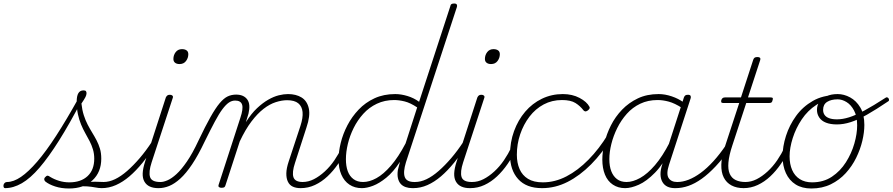

<svg xmlns="http://www.w3.org/2000/svg" viewBox="-176 -1055 5086 1094"><path d="M-147 17Q-153 17 -155 11.5Q-157 6 -156 -0.5Q-155 -7 -149.5 -12.5Q-144 -18 -136 -18Q-99 -18 -56.5 -47Q-14 -76 36 -134Q86 -192 144 -281.5Q202 -371 270 -493L289 -481Q220 -349 160.5 -254.5Q101 -160 49 -99.5Q-3 -39 -51.5 -11Q-100 17 -147 17ZM217 19Q174 19 138.5 7.5Q103 -4 82 -21Q76 -27 76 -34Q76 -41 82 -46Q89 -54 95 -54Q101 -54 110 -47Q133 -33 161 -24.5Q189 -16 219 -16Q285 -16 323 -51.5Q361 -87 361 -151Q361 -179 353.5 -204Q346 -229 334.5 -251Q323 -273 310 -296Q297 -319 286 -345.5Q275 -372 268 -404Q261 -436 261 -476Q261 -508 270.5 -524Q280 -540 300 -540Q311 -540 314 -535Q317 -530 317 -524Q317 -514 311 -502Q305 -490 288 -465Q292 -428 301.5 -398.5Q311 -369 323.5 -345Q336 -321 349.5 -299Q363 -277 374.5 -255Q386 -233 393.5 -208Q401 -183 401 -151Q401 -74 351 -27.5Q301 19 217 19ZM405 17Q387 17 367 13Q347 9 321 7Q295 5 262 8L288 -11Q323 -18 345 -19Q367 -20 383.5 -19Q400 -18 416 -18Q425 -18 429 -12.5Q433 -7 432 -0.5Q431 6 424 11.5Q417 17 405 17Z M403 17Q394 17 390 11.5Q386 6 387.5 -0.5Q389 -7 395.5 -12.5Q402 -18 414 -18Q446 -18 479.5 -34Q513 -50 548.5 -81Q584 -112 620 -154Q656 -196 690 -248Q696 -258 704 -256.5Q712 -255 715.5 -247Q719 -239 712 -230Q674 -174 636.5 -128Q599 -82 561.5 -50Q524 -18 484.5 -0.5Q445 17 403 17Z M726 17Q698 17 678 8Q658 -1 647 -20Q636 -39 637 -67Q638 -95 651 -135L769 -500Q773 -508 778 -511.5Q783 -515 792 -515Q801 -515 806 -510.5Q811 -506 809 -499L688 -130Q670 -75 679 -46.5Q688 -18 737 -18Q745 -18 748.5 -12.5Q752 -7 750.5 -0.5Q749 6 743.5 11.5Q738 17 726 17ZM847 -690Q831 -690 821.5 -697.5Q812 -705 812 -719Q812 -741 825 -758Q838 -775 861 -775Q877 -775 887 -768Q897 -761 897 -746Q897 -725 884 -707.5Q871 -690 847 -690Z M728 17Q719 17 715 11.5Q711 6 712.5 -0.5Q714 -7 721 -12.5Q728 -18 740 -18Q756 -18 779 -28Q802 -38 829.5 -63Q857 -88 889 -134.5Q921 -181 955 -254Q994 -336 1023 -387.5Q1052 -439 1075.5 -467Q1099 -495 1121 -505.5Q1143 -516 1170 -516Q1180 -516 1182.5 -511Q1185 -506 1183 -499Q1181 -492 1175.5 -487Q1170 -482 1164 -482Q1145 -482 1128 -470.5Q1111 -459 1091.5 -433Q1072 -407 1048 -362Q1024 -317 990 -248Q953 -170 918.5 -118.5Q884 -67 851.5 -37.5Q819 -8 788.5 4.5Q758 17 728 17Z M1537 17Q1511 17 1492.5 8.5Q1474 0 1464.5 -19.5Q1455 -39 1455.5 -67.5Q1456 -96 1469 -135L1536 -338Q1551 -384 1548 -416.5Q1545 -449 1523.5 -466.5Q1502 -484 1460 -484Q1430 -484 1395.5 -473Q1361 -462 1326 -435Q1291 -408 1256.5 -362.5Q1222 -317 1190 -249L1109 0Q1107 8 1102.5 11.5Q1098 15 1086 15Q1077 15 1072 11Q1067 7 1069 0L1193 -382Q1211 -435 1203.5 -458.5Q1196 -482 1164 -482Q1155 -482 1151 -487Q1147 -492 1148 -499Q1149 -506 1155 -511Q1161 -516 1169 -516Q1191 -516 1207 -509Q1223 -502 1233 -488Q1243 -474 1244.5 -454Q1246 -434 1240 -408L1225 -359Q1256 -408 1288.5 -438.5Q1321 -469 1352.5 -487Q1384 -505 1412.5 -512Q1441 -519 1465 -519Q1511 -519 1542.5 -499.5Q1574 -480 1583.5 -437.5Q1593 -395 1570 -328L1505 -127Q1487 -73 1496 -45.5Q1505 -18 1549 -18Q1555 -18 1558 -12.5Q1561 -7 1560 -0.5Q1559 6 1553 11.5Q1547 17 1537 17Z M1537 17Q1528 17 1524 11.5Q1520 6 1521.5 -0.5Q1523 -7 1529.5 -12.5Q1536 -18 1548 -18Q1581 -18 1612.5 -34Q1644 -50 1674.5 -78Q1705 -106 1729.5 -142Q1754 -178 1772 -216Q1776 -225 1783 -224.5Q1790 -224 1795.5 -218.5Q1801 -213 1798 -204Q1778 -161 1750.5 -121Q1723 -81 1690 -50Q1657 -19 1618.5 -1Q1580 17 1537 17Z M1886 17Q1845 17 1815 -3Q1785 -23 1769 -60Q1753 -97 1753 -146Q1753 -190 1765.5 -241Q1778 -292 1803.5 -341Q1829 -390 1867.5 -430.5Q1906 -471 1958 -495Q2010 -519 2076 -519Q2109 -519 2145.5 -508Q2182 -497 2212 -475L2390 -1020Q2391 -1028 2396 -1031.5Q2401 -1035 2412 -1035Q2424 -1035 2427 -1028.5Q2430 -1022 2427 -1014L2137 -130Q2120 -74 2130.5 -46Q2141 -18 2185 -18Q2191 -18 2194.5 -12.5Q2198 -7 2197 -0.5Q2196 6 2190 11.5Q2184 17 2174 17Q2153 17 2135.5 11Q2118 5 2107 -7.5Q2096 -20 2091.5 -39.5Q2087 -59 2091 -86L2103 -133Q2065 -75 2025 -42.5Q1985 -10 1949.5 3.5Q1914 17 1886 17ZM1893 -18Q1929 -18 1969 -40Q2009 -62 2051.5 -111Q2094 -160 2135 -238L2201 -443Q2162 -469 2130 -477Q2098 -485 2070 -485Q2016 -485 1971.5 -464Q1927 -443 1894 -406.5Q1861 -370 1839 -325.5Q1817 -281 1806 -235Q1795 -189 1795 -148Q1795 -108 1805.5 -79.5Q1816 -51 1838 -34.5Q1860 -18 1893 -18Z M2178 17Q2169 17 2165 11.5Q2161 6 2162.5 -0.5Q2164 -7 2170.5 -12.5Q2177 -18 2189 -18Q2221 -18 2254.5 -34Q2288 -50 2323.5 -81Q2359 -112 2395 -154Q2431 -196 2465 -248Q2471 -258 2479 -256.5Q2487 -255 2490.5 -247Q2494 -239 2487 -230Q2449 -174 2411.5 -128Q2374 -82 2336.5 -50Q2299 -18 2259.5 -0.5Q2220 17 2178 17Z M2501 17Q2473 17 2453 8Q2433 -1 2422 -20Q2411 -39 2412 -67Q2413 -95 2426 -135L2544 -500Q2548 -508 2553 -511.5Q2558 -515 2567 -515Q2576 -515 2581 -510.5Q2586 -506 2584 -499L2463 -130Q2445 -75 2454 -46.5Q2463 -18 2512 -18Q2520 -18 2523.5 -12.5Q2527 -7 2525.5 -0.5Q2524 6 2518.5 11.5Q2513 17 2501 17ZM2622 -690Q2606 -690 2596.5 -697.5Q2587 -705 2587 -719Q2587 -741 2600 -758Q2613 -775 2636 -775Q2652 -775 2662 -768Q2672 -761 2672 -746Q2672 -725 2659 -707.5Q2646 -690 2622 -690Z M2503 17Q2494 17 2490 11.5Q2486 6 2487.5 -0.5Q2489 -7 2495.5 -12.5Q2502 -18 2514 -18Q2547 -18 2578.5 -34Q2610 -50 2640.5 -78Q2671 -106 2695.5 -142Q2720 -178 2738 -216Q2742 -225 2749 -224.5Q2756 -224 2761.5 -218.5Q2767 -213 2764 -204Q2744 -161 2716.5 -121Q2689 -81 2656 -50Q2623 -19 2584.5 -1Q2546 17 2503 17Z M2912 17Q2823 17 2776.5 -34.5Q2730 -86 2730 -173Q2730 -245 2753 -308Q2776 -371 2816.5 -418.5Q2857 -466 2912 -492.5Q2967 -519 3031 -519Q3085 -519 3126.5 -497Q3168 -475 3183 -446Q3185 -442 3183.5 -437.5Q3182 -433 3174 -426Q3164 -419 3158 -420.5Q3152 -422 3149 -426Q3130 -451 3103 -468Q3076 -485 3026 -485Q2969 -485 2922 -460Q2875 -435 2841 -390.5Q2807 -346 2788 -290Q2769 -234 2769 -173Q2769 -127 2784.5 -91.5Q2800 -56 2832.5 -36Q2865 -16 2917 -16Q2926 -16 2929.5 -11Q2933 -6 2932.5 0.5Q2932 7 2926.5 12Q2921 17 2912 17Z M2913 17Q2904 17 2899 12Q2894 7 2894.5 0.5Q2895 -6 2900.5 -11Q2906 -16 2917 -16Q2986 -16 3051.5 -50Q3117 -84 3177.5 -145.5Q3238 -207 3288 -289Q3294 -297 3302 -296.5Q3310 -296 3314 -289.5Q3318 -283 3311 -273Q3256 -183 3192 -118.5Q3128 -54 3058 -18.5Q2988 17 2913 17Z M3386 17Q3346 17 3316 -3Q3286 -23 3271 -60Q3256 -97 3256 -146Q3256 -189 3268 -240Q3280 -291 3305 -340.5Q3330 -390 3368.5 -430Q3407 -470 3458.5 -494.5Q3510 -519 3577 -519Q3613 -519 3651.5 -506Q3690 -493 3720 -471L3710 -440Q3668 -467 3634.5 -476Q3601 -485 3571 -485Q3516 -485 3472 -464Q3428 -443 3395.5 -406.5Q3363 -370 3341 -325.5Q3319 -281 3307.5 -235Q3296 -189 3296 -148Q3296 -108 3307 -79.5Q3318 -51 3339.5 -34.5Q3361 -18 3394 -18Q3430 -18 3471.5 -41Q3513 -64 3556 -114Q3599 -164 3640 -244L3648 -207Q3604 -120 3556 -71Q3508 -22 3464 -2.5Q3420 17 3386 17ZM3670 17Q3645 17 3627 8.5Q3609 0 3598.5 -18Q3588 -36 3587.5 -61.5Q3587 -87 3598 -120L3721 -500Q3724 -508 3729 -511.5Q3734 -515 3744 -515Q3756 -515 3759 -508.5Q3762 -502 3759 -494L3636 -116Q3619 -64 3633.5 -41Q3648 -18 3682 -18Q3689 -18 3691.5 -12.5Q3694 -7 3693 -0.5Q3692 6 3686.5 11.5Q3681 17 3670 17Z M3673 17Q3664 17 3660 11.5Q3656 6 3657.5 -0.5Q3659 -7 3665.5 -12.5Q3672 -18 3684 -18Q3714 -18 3747.5 -31Q3781 -44 3816.5 -70Q3852 -96 3889 -136.5Q3926 -177 3963 -232Q3971 -244 3978.5 -242Q3986 -240 3989 -230.5Q3992 -221 3986 -212Q3943 -151 3902 -107.5Q3861 -64 3822.5 -36.5Q3784 -9 3747 4Q3710 17 3673 17Z M4062 17Q4021 17 3992 1.5Q3963 -14 3948 -43.5Q3933 -73 3934 -117Q3935 -161 3954 -218L4036 -468H3946Q3936 -468 3934 -472.5Q3932 -477 3934 -485Q3937 -493 3942 -496.5Q3947 -500 3956 -500H4046L4116 -715Q4119 -723 4124 -726.5Q4129 -730 4140 -730Q4150 -730 4154 -726Q4158 -722 4156 -714L4086 -500H4214Q4225 -500 4227 -496Q4229 -492 4226 -484Q4224 -474 4219.5 -471Q4215 -468 4205 -468H4076L3997 -227Q3978 -170 3974.5 -129.5Q3971 -89 3982 -64.5Q3993 -40 4016 -29Q4039 -18 4071 -18Q4079 -18 4082 -12.5Q4085 -7 4084.5 -0.5Q4084 6 4078 11.5Q4072 17 4062 17Z M4060 17Q4051 17 4047 11.5Q4043 6 4044.5 -0.5Q4046 -7 4052.5 -12.5Q4059 -18 4071 -18Q4104 -18 4135.5 -34Q4167 -50 4197.5 -78Q4228 -106 4252.5 -142Q4277 -178 4295 -216Q4299 -225 4306 -224.5Q4313 -224 4318.5 -218.5Q4324 -213 4321 -204Q4301 -161 4273.5 -121Q4246 -81 4213 -50Q4180 -19 4141.5 -1Q4103 17 4060 17Z M4447 19Q4394 19 4357.5 -4Q4321 -27 4302 -68.5Q4283 -110 4283 -164Q4283 -220 4302.5 -281Q4322 -342 4360 -394.5Q4398 -447 4455.5 -480Q4513 -513 4589 -513L4586 -489Q4524 -489 4475 -457Q4426 -425 4392.5 -375Q4359 -325 4341 -268.5Q4323 -212 4323 -164Q4323 -120 4337.5 -86.5Q4352 -53 4381 -34.5Q4410 -16 4451 -16Q4516 -16 4564 -48Q4612 -80 4644 -130.5Q4676 -181 4692 -237Q4708 -293 4708 -341Q4708 -392 4690.5 -425Q4673 -458 4647.5 -473.5Q4622 -489 4597 -489Q4560 -489 4537 -474.5Q4514 -460 4514 -429Q4514 -412 4522.5 -400Q4531 -388 4548.5 -381.5Q4566 -375 4593 -375Q4625 -375 4662 -386.5Q4699 -398 4749 -425Q4799 -452 4870 -498Q4875 -502 4880 -500Q4885 -498 4887.5 -493.5Q4890 -489 4889.5 -484Q4889 -479 4884 -477Q4816 -431 4764 -401.5Q4712 -372 4671 -359Q4630 -346 4593 -346Q4556 -346 4530.5 -356Q4505 -366 4492 -385.5Q4479 -405 4479 -429Q4479 -455 4492.5 -474.5Q4506 -494 4532.5 -506.5Q4559 -519 4597 -519Q4633 -519 4668 -500Q4703 -481 4726 -442.5Q4749 -404 4749 -343Q4749 -301 4737.5 -252.5Q4726 -204 4702.5 -156Q4679 -108 4643 -68.5Q4607 -29 4558 -5Q4509 19 4447 19Z"/></svg>

Font: Playwrite CO Thin
Style: Regular
Weight: 250
Version: Version 1.002